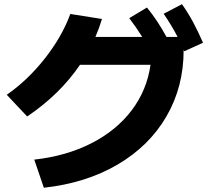

<svg xmlns="http://www.w3.org/2000/svg" viewBox="-20 -838 978 900"><path d="M685.5 -534.2H355Q260.7 -395.5 107.4 -292L11.7 -393.6Q110.4 -462.4 190.4 -564.2Q270.5 -666 309.6 -772.5L458 -749Q445.3 -706.5 427.2 -665H646.5Q619.1 -709.5 585.9 -752.9L668.9 -802.7Q719.2 -741.2 760.3 -665H812.5Q783.2 -721.2 747.1 -773.4L833 -818.4Q861.3 -778.3 884.3 -735.8Q907.2 -693.4 931.6 -637.7L843.8 -597.7L840.8 -604.5V-603.5Q840.8 -430.7 760 -292Q679.2 -153.3 530.8 -66.4Q382.3 20.5 185.5 42L140.6 -89.8Q290.5 -106.4 408 -166.3Q525.4 -226.1 597.2 -320.8Q668.9 -415.5 685.5 -534.2Z"/></svg>

Font: Pretendard JP ExtraBold
Style: Regular
Weight: 800
Designer: Base glyphs from Inter by Rasmus Andersson; Hangeul glyphs from Noto Sans CJK(Source Han Sans) by Jang Soo-young and Kan
Foundry: Kil Hyung-jin
Version: Version 1.309